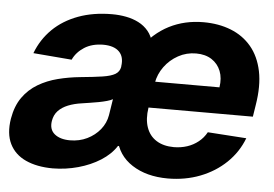

<svg xmlns="http://www.w3.org/2000/svg" viewBox="-49 -612 973 681"><g transform="rotate(5 438.0 -271.5)"><path d="M570.7 10.5Q495 10.4 443.7 -22.8Q392.3 -55.9 381.1 -116.6L429.5 -437.9Q472.7 -496.8 527.7 -524.8Q582.7 -552.7 649.6 -552.7Q703.5 -552.7 747.2 -535.5Q790.9 -518.3 820.1 -483.6Q849.2 -448.9 860 -397Q870.7 -345 859.2 -275.6L852.7 -234.2H403.5L418.4 -327.5H725.6Q730.8 -360.4 720.8 -385.7Q710.8 -410.9 688.3 -425.5Q665.7 -440 633 -440Q598.5 -440 569.4 -423.9Q540.2 -407.8 520.8 -381.3Q501.4 -354.8 495.7 -322.5L481.1 -233.6Q474.8 -193.2 485 -163.7Q495.1 -134.2 520.1 -118.3Q545.1 -102.3 582.8 -102.1Q608.1 -102.3 630 -109.5Q651.9 -116.7 669.5 -130.8Q687.2 -144.8 698.4 -165.2L836.1 -155.9Q816.9 -105.5 777.8 -68Q738.8 -30.6 685.8 -10.1Q632.8 10.4 570.7 10.5ZM213.7 -94.1Q246.8 -94.1 274.5 -107.5Q302.1 -120.9 320.6 -143.7Q339 -166.5 343.8 -194.9L352.9 -252.7Q345.7 -248.4 332.6 -244.8Q319.5 -241.1 303.8 -238.1Q288 -235.1 272.4 -232.8Q256.8 -230.6 244.5 -228.5Q217.2 -224.7 195.8 -216.1Q174.3 -207.4 160.8 -193.1Q147.4 -178.8 143.9 -157.4Q138.8 -126.6 158.5 -110.4Q178.3 -94.1 213.7 -94.1ZM161.1 10.4Q104.7 10.1 65 -8.1Q25.4 -26.3 7.6 -62.5Q-10.2 -98.8 -1.6 -152.3Q6.2 -198 27.9 -228.7Q49.6 -259.3 81.5 -278.2Q113.5 -297.2 151.9 -306.9Q190.2 -316.7 231.4 -320.7Q279.9 -325.3 309.6 -329.8Q339.4 -334.4 354.2 -343.2Q368.9 -352 372.1 -369.3V-371.7Q377.1 -405.2 359 -423.5Q340.9 -441.9 302.3 -442.2Q262.1 -441.9 234.7 -424.3Q207.2 -406.6 194.7 -379.5L57.6 -390.8Q76.5 -440.6 113.5 -477Q150.6 -513.3 204 -533Q257.3 -552.7 324.4 -552.7Q349.9 -552.7 373.9 -548.1Q397.9 -543.6 418.5 -533.1Q439.1 -522.6 453.5 -505.2Q467.9 -487.8 474 -461.7L394.3 -89.1H385.2Q365.7 -58.8 330.7 -36.5Q295.6 -14.3 251.6 -2.1Q207.5 10.1 161.1 10.4Z"/></g></svg>

Font: Inter Tight
Style: Italic
Weight: 400
Italic angle: -9.39999°
Designer: Rasmus Andersson
Foundry: rsms
Version: Version 3.002